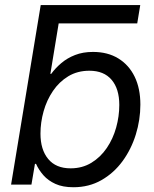

<svg xmlns="http://www.w3.org/2000/svg" viewBox="-20 -748 626 778"><path d="M176.8 -653.3 145 -727.5H548.3L536.1 -653.3ZM277.3 10.7Q234.4 10.7 204.8 -2.7Q175.3 -16.1 156.2 -37.6Q137.2 -59.1 126 -84H121.6L107.4 0H24.9L145 -727.5H230L184.1 -448.7H187.5Q204.6 -472.2 228.5 -492.4Q252.4 -512.7 284.2 -525.1Q315.9 -537.6 356.9 -537.6Q416.5 -537.6 459.5 -511.2Q502.4 -484.9 525.6 -437.3Q548.8 -389.6 548.8 -324.2Q548.8 -262.7 530.3 -202.9Q511.7 -143.1 476.6 -95Q441.4 -46.9 391.1 -18.1Q340.8 10.7 277.3 10.7ZM266.1 -65.9Q313.5 -65.9 350.3 -88.4Q387.2 -110.8 412.6 -148.2Q438 -185.5 450.7 -231.2Q463.4 -276.9 463.4 -322.8Q463.4 -388.2 432.1 -424.8Q400.9 -461.4 342.3 -461.4Q293.9 -461.4 256.8 -439Q219.7 -416.5 194.6 -379.4Q169.4 -342.3 156.7 -297.1Q144 -252 144 -206.5Q144 -141.6 175.3 -103.8Q206.5 -65.9 266.1 -65.9Z"/></svg>

Font: Inter 24pt
Style: Italic
Weight: 400
Italic angle: -9.3988°
Designer: Rasmus Andersson
Foundry: rsms
Version: Version 4.001;git-66647c0bb